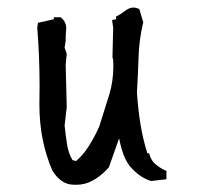

<svg xmlns="http://www.w3.org/2000/svg" viewBox="-20 -498 543 521"><path d="M86.9 -213.9 87.4 -264.6Q87.4 -345.2 81.1 -422.9L83 -436L126 -445.8V-451.2H144.5Q147.9 -448.2 150.6 -445.6Q153.3 -442.9 155.8 -438Q159.7 -430.7 159.7 -421.4Q159.7 -419.4 158.9 -410.6Q158.2 -401.9 158.2 -387.7V-387.2L155.3 -368.7L161.1 -351.6L158.2 -322.8L161.1 -207.5L155.3 -157.2Q158.2 -130.4 161.9 -106.4Q165.5 -82.5 176.8 -63.5L186.5 -61Q206.1 -77.6 222.2 -103.5Q238.3 -129.4 249.5 -155.3Q263.2 -197.8 276.9 -242.7Q287.6 -278.3 287.6 -318.8Q287.6 -327.1 287.1 -335.4L285.2 -342.8L287.1 -422.4L284.2 -443.8L294.9 -445.8V-453.1L298.8 -455.1Q309.1 -460.4 320.1 -469Q331.1 -477.5 342.3 -477.5Q348.1 -477.5 354 -475.1L357.9 -473.6L368.7 -437.5Q357.4 -390.6 356 -343.3Q354.5 -295.9 351.6 -247.1Q354.5 -202.6 361.1 -161.6Q367.7 -120.6 379.9 -82H384.8L386.2 -76.7Q390.6 -63.5 398.9 -55.2Q411.6 -43.5 427.2 -36.1L431.6 -34.2V-11.7L390.1 -6.8Q359.4 -15.6 331.5 -47.9Q317.9 -66.9 311 -90.8Q306.2 -106.9 303.2 -122.6L275.4 -43.9Q271 -39.1 264.6 -32.7Q258.3 -26.4 249 -19.3Q239.7 -12.2 229 -6.8Q210 3.4 186.5 3.4Q170.9 3.4 162.6 0.5Q154.3 -2.4 148.2 -6.6Q142.1 -10.7 135.7 -17.1Q129.4 -23.4 122.1 -35.2Q86.9 -116.2 86.9 -213.9Z"/></svg>

Font: Bakudai
Style: Bold
Weight: 700
Version: Version 1.48